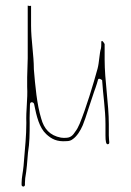

<svg xmlns="http://www.w3.org/2000/svg" viewBox="-20 -490 470 689"><path d="M69.5 174V166C69.5 161.6 69.9 156.1 70.5 149.3C70.6 149.1 70.6 148.8 70.6 148.7C75.8 120.4 77.9 88.9 80.5 57.4C80.5 57.2 80.6 57 80.6 56.8C86.1 24 86.5 -10.2 86.5 -48.9C85.6 -72.5 87.5 -94.2 87.5 -115C87.5 -126.9 100.8 -124.2 102.4 -116.5C111.2 -72.2 120.8 -31.9 146.1 -8.5C164.9 8.8 184 19.2 218.4 16.5C218.6 16.5 218.8 16.5 219 16.5C228.2 16.5 235.4 14 241.2 9.2C241.4 9.1 241.6 9 241.7 8.9C255.8 -1 268.5 -20.4 277.1 -40.9C282.2 -53.2 289.5 -74.3 298.9 -104.3L317.9 -161.4C317.9 -161.4 318 -161.6 318 -161.7C321.2 -170.1 324.6 -179.8 327.8 -190.2L331.8 -204.1C334.1 -212.3 346.5 -202.4 346.5 -202.4C349.5 -151.9 358.5 -95.8 358.5 -45V-4C358.5 17.3 360.6 28.8 367.2 27.6C375.8 26 370.5 18 370.5 -4V-44C370.5 -118.4 355.5 -199.3 355.5 -277V-332C350 -341.5 346.8 -344.4 344.4 -342.6C343.1 -339.1 343.5 -340.1 343.5 -334C343.5 -327.1 343.2 -321.4 342.4 -316.8C342.3 -316.5 342.2 -316 342.1 -315.6C336.9 -299.9 336 -265.2 330.2 -244C315.4 -189.5 288.7 -101.4 265.9 -46.1C261.1 -34.5 255.6 -24.5 250 -17.5C244.2 -9.2 237 3.7 218.1 4.5C212.3 5 204.5 5 198.6 3.9C158.8 -3.6 137.7 -27.9 127.8 -64.9C112.5 -113.9 106.4 -182.4 101.5 -241.4C101.5 -241.5 101.5 -241.8 101.5 -242C101.5 -291.2 91.5 -346.9 91.5 -398V-469.3L87.1 -468.6C86 -468.4 84.7 -468.5 83.6 -468.9C82.7 -469.2 81.8 -469.4 79.5 -469.9V-281C79.5 -258.5 77.5 -234.1 77.5 -213V-178C77.5 -157.1 77.5 -178.6 77.5 -178.4C79.9 -133.3 72.7 -94.7 74.5 -49.2C74.5 -1.1 69.7 40.2 66.5 81.6L64.5 105.6C62.7 126.6 57.5 147 57.5 166V174C57.5 176.3 60.5 179.5 63.5 179.5C66.5 179.5 69.5 176.3 69.5 174Z"/></svg>

Font: Take Off
Style: Hairball
Weight: 400
Foundry: Cannot Into Space Fonts
Version: Version 0.89